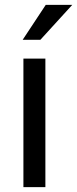

<svg xmlns="http://www.w3.org/2000/svg" viewBox="-20 -769 317 789"><path d="M166.5 -528.3V0H76.2V-528.3ZM73.2 -605.5 168 -749H276.9L146 -605.5Z"/></svg>

Font: Vazirmatn RD FD
Style: Regular
Weight: 400
Designer: Saber Rastikerdar
Foundry: Saber Rastikerdar
Version: Version 33.003